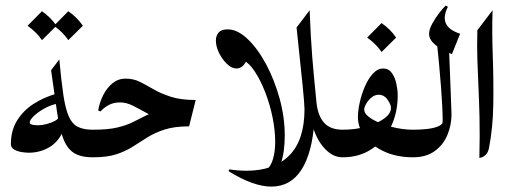

<svg xmlns="http://www.w3.org/2000/svg" viewBox="-20 -571 1868 697"><path d="M316.9 0Q272 0 247.1 -16.6Q222.2 -33.2 208.7 -70.3Q195.3 -107.4 186.5 -168Q177.7 -228.5 165.5 -315.9L195.3 -355.5Q202.6 -275.4 210.2 -225.1Q217.8 -174.8 230 -147.7Q242.2 -120.6 262.9 -110.4Q283.7 -100.1 316.9 -100.1Q330.1 -100.1 337.2 -83.5Q344.2 -66.9 344.2 -50.3Q344.2 -31.7 336.4 -15.9Q328.6 0 316.9 0ZM84 -16.6Q74.7 -16.6 59.6 -18.8Q44.4 -21 32 -27.8Q19.5 -34.7 19.5 -47.9Q19.5 -97.2 42 -133.5Q64.5 -169.9 101.8 -193.8Q139.2 -217.8 183.6 -230.5L187.5 -194.3Q165 -190.4 142.1 -177.7Q119.1 -165 103.5 -150.4Q87.9 -135.7 87.9 -126Q87.9 -116.2 119.1 -116.2Q132.3 -116.2 149.9 -120.8Q167.5 -125.5 180.2 -132.6Q192.9 -139.6 191.9 -146.5L208.5 -93.8Q190.4 -54.2 157.2 -35.4Q124 -16.6 84 -16.6ZM132.3 -530.3Q164.6 -507.8 185.1 -477.5L132.3 -425.3Q122.1 -440.4 108.9 -453.4Q95.7 -466.3 80.1 -477.5ZM228 -530.3Q260.3 -507.8 280.8 -477.5L228 -425.3Q217.8 -440.4 204.6 -453.4Q191.4 -466.3 175.8 -477.5Z M318.4 0Q305.2 0 301 -14.9Q296.9 -29.8 296.9 -50.3Q296.9 -70.3 302.2 -85.2Q307.6 -100.1 316.9 -100.1Q372.6 -100.1 406.2 -108.2Q439.9 -116.2 463.6 -128.4Q487.3 -140.6 512 -152.6Q536.6 -164.6 573.2 -172.9Q609.9 -181.2 670.9 -181.2L655.3 -119.6Q611.8 -119.6 577.4 -131.6Q543 -143.6 515.1 -159.2Q487.3 -174.8 463.1 -187Q439 -199.2 416 -199.2Q392.6 -199.2 375.5 -190.2Q358.4 -181.2 344.7 -166.5L336.4 -169.9Q341.3 -199.2 354.7 -225.8Q368.2 -252.4 388.7 -269Q409.2 -285.6 436 -285.6Q464.4 -285.6 487.8 -273.9Q511.2 -262.2 537.6 -246.8Q564 -231.4 600.3 -219.7Q636.7 -208 690.4 -208L666.5 -112.3Q613.3 -112.3 577.9 -100.8Q542.5 -89.4 515.9 -72.8Q489.3 -56.2 463.1 -39.3Q437 -22.5 403.1 -11.2Q369.1 0 318.4 0Z M1104 -533.7Q1106 -483.4 1108.2 -443.4Q1110.4 -403.3 1113.3 -366.5Q1116.2 -329.6 1120.1 -289.3Q1124 -249 1128.9 -198.7Q1133.8 -150.9 1156.5 -125.5Q1179.2 -100.1 1224.1 -100.1Q1239.7 -100.1 1247.3 -83.7Q1254.9 -67.4 1254.9 -50.3Q1254.9 -32.7 1247.3 -16.4Q1239.7 0 1224.1 0Q1195.8 0 1172.6 -18.8Q1149.4 -37.6 1133.5 -67.1Q1117.7 -96.7 1111.8 -127.9L1121.1 -129.4Q1113.3 -15.1 1074 45.7Q1034.7 106.4 965.3 106.4Q899.4 106.4 809.6 50.3L812.5 43.9Q845.2 48.8 875 48.8Q974.6 48.8 1030 -6.6Q1085.4 -62 1085.4 -174.8Q1085.4 -191.9 1078.4 -262.7Q1071.3 -333.5 1056.6 -471.2ZM806.6 -464.4Q841.8 -464.4 878.4 -429.9Q915 -395.5 945.6 -338.6Q976.1 -281.7 994.9 -213.9Q1013.7 -146 1013.7 -78.6Q1013.7 -51.3 1010.3 -24.9Q1006.8 1.5 998.5 25.9Q993.7 41 980.2 43.7Q966.8 46.4 945.3 47.4Q962.9 34.2 970.9 6.6Q979 -21 979 -56.2Q979 -98.6 969.2 -146Q959.5 -193.4 942.6 -236.6Q925.8 -279.8 905 -311.3Q884.3 -342.8 862.3 -353L877.9 -357.9Q870.1 -338.4 859.9 -330.3Q849.6 -322.3 838.9 -322.3Q821.3 -322.3 804 -338.9Q786.6 -355.5 775.1 -378.9Q763.7 -402.3 763.7 -423.8Q763.7 -440.9 773.4 -452.6Q783.2 -464.4 806.6 -464.4Z M1371.1 -322.3Q1391.1 -322.3 1402.6 -305.9Q1414.1 -289.6 1418.9 -266.8Q1423.8 -244.1 1423.8 -225.1Q1423.8 -161.6 1398.9 -110.6Q1374 -59.6 1329.1 -29.8Q1284.2 0 1224.1 0Q1212.4 0 1205.1 -14.9Q1197.8 -29.8 1197.8 -50.3Q1197.8 -70.3 1205.1 -85.2Q1212.4 -100.1 1224.1 -100.1Q1270 -100.1 1309.8 -111.3Q1349.6 -122.6 1374.5 -140.6Q1399.4 -158.7 1399.4 -179.7Q1399.4 -190.9 1387 -209Q1374.5 -227.1 1354.5 -227.1Q1340.8 -227.1 1328.9 -217.3Q1316.9 -207.5 1309.6 -194.8Q1302.2 -182.1 1302.2 -173.3Q1302.2 -155.8 1330.1 -138.9Q1357.9 -122.1 1399.2 -111.1Q1440.4 -100.1 1479.5 -100.1Q1492.7 -100.1 1501 -85.2Q1509.3 -70.3 1509.3 -50.3Q1509.3 -29.8 1501 -14.9Q1492.7 0 1479.5 0Q1420.9 0 1375.7 -20.5Q1330.6 -41 1304.9 -74.2Q1279.3 -107.4 1279.3 -146Q1279.3 -168 1285.6 -197.8Q1292 -227.5 1304.2 -256.1Q1316.4 -284.7 1333.5 -303.5Q1350.6 -322.3 1371.1 -322.3ZM1365.2 -487.3Q1397.5 -464.8 1418 -434.6L1365.2 -382.3Q1355 -397.5 1341.8 -410.4Q1328.6 -423.3 1313 -434.6Z M1562.5 -450.7 1608.9 -421.9Q1612.3 -339.8 1614.7 -274.9Q1617.2 -210 1619.1 -156.2Q1619.1 -117.2 1604.2 -81.3Q1589.4 -45.4 1558.3 -22.7Q1527.3 0 1479.5 0Q1467.3 0 1461.4 -16.4Q1455.6 -32.7 1455.6 -50.3Q1455.6 -67.4 1461.4 -83.7Q1467.3 -100.1 1479.5 -100.1Q1501.5 -100.1 1525.6 -102.3Q1549.8 -104.5 1567.9 -111.1Q1585.9 -117.7 1589.4 -130.4L1585 -113.3Q1586.9 -119.6 1586.9 -137.7Q1586.9 -173.8 1581.1 -253.9Q1575.2 -334 1562.5 -450.7ZM1598.1 -550.8 1606 -546.4Q1569.3 -474.1 1650.4 -448.7L1620.6 -374.5Q1582.5 -389.6 1560.1 -408.4Q1537.6 -427.2 1537.6 -447.8Q1537.6 -463.9 1549.3 -485.4Q1561 -506.8 1575.4 -525.1Q1589.8 -543.5 1598.1 -550.8Z M1712.9 -461.4 1768.1 -533.7Q1765.6 -457 1768.8 -368.9Q1772 -280.8 1770.8 -193.6Q1769.5 -106.4 1754.9 -32.7Q1748.5 -2.4 1720.2 2.4Q1722.2 -83.5 1720.7 -145.8Q1719.2 -208 1716.8 -258.1Q1714.4 -308.1 1712.9 -356Q1711.4 -403.8 1712.9 -461.4Z"/></svg>

Font: Lateef Medium
Style: Regular
Weight: 500
Designer: SIL International
Foundry: SIL International
Version: Version 4.200